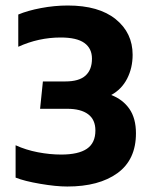

<svg xmlns="http://www.w3.org/2000/svg" viewBox="-20 -674 555 704"><path d="M478.5 -185.1Q478.5 -240 454.5 -274.7Q430.4 -309.3 387.8 -325.7Q426 -346.4 446.2 -385.7Q466.3 -425 466.3 -473.2Q466.3 -553.3 404.4 -603.5Q342.4 -653.8 228.5 -653.8Q180.2 -653.8 130.7 -644.5Q81.3 -635.2 47 -620.7V-502.5Q121.7 -536.5 202.5 -536.5Q261.4 -536.5 289.3 -516.5Q317.2 -496.5 317.2 -458.9Q317.2 -418.2 293.5 -396.8Q269.8 -375.4 219.9 -375.4H137.3L127 -275.1H226.5Q276.4 -275.1 303.1 -255.2Q329.8 -235.3 329.8 -195.5Q329.8 -149.7 298.6 -128.5Q267.4 -107.3 204.5 -107.3Q162.8 -107.3 119 -115.7Q75.2 -124.1 37.2 -141.4V-22.8Q69.8 -9.8 127.5 0Q185.1 9.9 226.8 9.9Q342.9 9.9 410.7 -39.2Q478.5 -88.4 478.5 -185.1Z"/></svg>

Font: Arad-VF Thin Dots1
Style: Regular
Weight: 100
Designer: Mohammad Darvishi
Version: Version 1.000;August 30, 2024;FontCreator 15.0.0.2992 64-bit